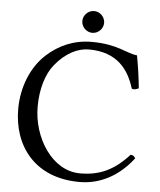

<svg xmlns="http://www.w3.org/2000/svg" viewBox="-56 -853 758 912"><g transform="rotate(5 323.0 -397.5)"><path d="M304 -753C304 -725 328 -701 356 -701C384 -701 408 -725 408 -753C408 -781 384 -805 356 -805C328 -805 304 -781 304 -753ZM357 10C454 10 543 -36 611 -125C606 -134 599 -140 588 -140C517 -62 449 -31 356 -31C221.4 -31 128 -183 128 -329C128 -415.3 150.9 -487.1 187.4 -532C237 -593 295 -621 347 -621C485 -621 540 -539 566 -453C578 -449 587.7 -452 599 -458C594 -510 587 -558 577 -613C526 -618 481 -658 358 -658C273 -658 202 -627 143 -573C76.6 -512.2 37 -414.3 37 -310C37 -136.2 142 10 357 10Z"/></g></svg>

Font: Libertinus Serif
Style: Regular
Weight: 400
Designer: Philipp H. Poll
Foundry: Khaled Hosny
Version: Version 6.2